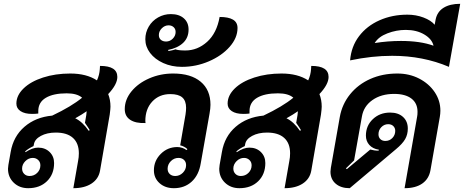

<svg xmlns="http://www.w3.org/2000/svg" viewBox="-20 -979 2436 1008"><path d="M548 -485Q560 -455 560 -419Q560 -407 556 -377L505 -82Q497 -39 460 -15Q423 9 365 9L390 -134Q394 -153 394 -174Q394 -227 363 -255Q332 -283 273 -283Q227 -283 194.5 -265.5Q162 -248 158 -221L156 -212Q128 -199 112 -184L114 -180Q150 -204 180 -204Q217 -204 240.5 -181Q264 -158 264 -123Q264 -64 226.5 -27.5Q189 9 128 9Q82 9 52 -20Q22 -49 22 -93Q22 -99 24 -113L36 -181Q50 -263 108.5 -313.5Q167 -364 254 -372Q355 -420 411 -466Q385 -489 330 -489Q260 -489 220.5 -465.5Q181 -442 181 -396V-383Q169 -381 148 -381Q110 -381 88 -395.5Q66 -410 66 -435Q66 -478 103.5 -514.5Q141 -551 206 -572Q271 -593 349 -593Q434 -593 489 -557Q502 -585 504 -616Q505 -623 505 -633Q551 -633 573.5 -618.5Q596 -604 596 -575Q596 -536 548 -485ZM451 -296Q445 -307 426 -334L433 -375Q435 -389 435 -395Q411 -378 375 -358Q413 -340 446 -292ZM96 -94Q96 -77 107 -66Q118 -55 135 -55Q159 -55 175.5 -71.5Q192 -88 192 -111Q192 -128 180.5 -139Q169 -150 152 -150Q130 -150 113 -133Q96 -116 96 -94Z M788 -85Q788 -135 824 -171Q860 -207 911 -207Q924 -207 937.5 -202.5Q951 -198 959 -191L964 -196Q957 -203 946.5 -208.5Q936 -214 926 -216L954 -378Q957 -398 957 -413Q957 -450 937 -467.5Q917 -485 874 -485Q816 -485 779.5 -446Q743 -407 743 -344Q743 -337 744 -333Q692 -331 663.5 -350Q635 -369 635 -406Q635 -456 670 -499Q705 -542 763.5 -567.5Q822 -593 889 -593Q982 -593 1033.5 -550Q1085 -507 1085 -429Q1085 -410 1080 -382L1034 -122Q1024 -60 986.5 -25.5Q949 9 893 9Q847 9 817.5 -17.5Q788 -44 788 -85ZM957 -112Q957 -129 946 -139.5Q935 -150 917 -150Q894 -150 877 -133Q860 -116 860 -93Q860 -76 871 -65.5Q882 -55 900 -55Q923 -55 940 -72Q957 -89 957 -112Z M743 -773Q743 -809 761 -839.5Q779 -870 810 -887.5Q841 -905 877 -905Q920 -905 945 -883Q970 -861 970 -824Q970 -781 941.5 -754Q913 -727 863 -717L864 -711Q868 -712 879.5 -714Q891 -716 901 -720Q916 -714 953 -714Q1017 -714 1067.5 -759.5Q1118 -805 1133 -890Q1179 -890 1203 -876Q1227 -862 1227 -832Q1227 -780 1185.5 -733Q1144 -686 1076.5 -657Q1009 -628 935 -628Q881 -628 837 -648Q793 -668 768 -701Q743 -734 743 -773ZM902 -811Q902 -827 891.5 -836.5Q881 -846 865 -846Q845 -846 829.5 -830.5Q814 -815 814 -795Q814 -779 824.5 -770Q835 -761 852 -761Q872 -761 887 -776Q902 -791 902 -811Z M1657 -485Q1669 -455 1669 -419Q1669 -407 1665 -377L1614 -82Q1606 -39 1569 -15Q1532 9 1474 9L1499 -134Q1503 -153 1503 -174Q1503 -227 1472 -255Q1441 -283 1382 -283Q1336 -283 1303.5 -265.5Q1271 -248 1267 -221L1265 -212Q1237 -199 1221 -184L1223 -180Q1259 -204 1289 -204Q1326 -204 1349.5 -181Q1373 -158 1373 -123Q1373 -64 1335.5 -27.5Q1298 9 1237 9Q1191 9 1161 -20Q1131 -49 1131 -93Q1131 -99 1133 -113L1145 -181Q1159 -263 1217.5 -313.5Q1276 -364 1363 -372Q1464 -420 1520 -466Q1494 -489 1439 -489Q1369 -489 1329.5 -465.5Q1290 -442 1290 -396V-383Q1278 -381 1257 -381Q1219 -381 1197 -395.5Q1175 -410 1175 -435Q1175 -478 1212.5 -514.5Q1250 -551 1315 -572Q1380 -593 1458 -593Q1543 -593 1598 -557Q1611 -585 1613 -616Q1614 -623 1614 -633Q1660 -633 1682.5 -618.5Q1705 -604 1705 -575Q1705 -536 1657 -485ZM1560 -296Q1554 -307 1535 -334L1542 -375Q1544 -389 1544 -395Q1520 -378 1484 -358Q1522 -340 1555 -292ZM1205 -94Q1205 -77 1216 -66Q1227 -55 1244 -55Q1268 -55 1284.5 -71.5Q1301 -88 1301 -111Q1301 -128 1289.5 -139Q1278 -150 1261 -150Q1239 -150 1222 -133Q1205 -116 1205 -94Z M1715 -78Q1715 -84 1717 -98L1764 -365Q1776 -432 1818 -484Q1860 -536 1924 -564.5Q1988 -593 2066 -593Q2129 -593 2180.5 -566.5Q2232 -540 2262 -495.5Q2292 -451 2292 -398Q2292 -382 2289 -365L2240 -86Q2232 -40 2197 -15.5Q2162 9 2104 9L2170 -367Q2172 -376 2172 -392Q2172 -437 2140 -461.5Q2108 -486 2049 -486Q1981 -486 1935 -453.5Q1889 -421 1880 -367L1839 -137L1796 -95L1801 -91L1924 -194Q1948 -188 1960 -188L1969 -189V-193Q1937 -198 1919 -218Q1901 -238 1901 -267Q1901 -319 1937.5 -353.5Q1974 -388 2028 -388Q2071 -388 2096 -365Q2121 -342 2121 -304Q2121 -273 2107 -248.5Q2093 -224 2058 -195L1816 9Q1770 9 1742.5 -14.5Q1715 -38 1715 -78ZM2055 -292Q2055 -307 2045 -317Q2035 -327 2018 -327Q1997 -327 1982 -311.5Q1967 -296 1967 -274Q1967 -258 1977 -248.5Q1987 -239 2003 -239Q2025 -239 2040 -254.5Q2055 -270 2055 -292Z M2119 -902Q2164 -902 2203.5 -887Q2243 -872 2262 -849L2267 -876Q2275 -917 2308.5 -938Q2342 -959 2396 -959L2337 -628Q2201 -686 2039 -686Q1932 -686 1818 -662Q1824 -735 1865 -789Q1906 -843 1972.5 -872.5Q2039 -902 2119 -902ZM2085 -764Q2187 -764 2256 -739Q2248 -774 2207.5 -798Q2167 -822 2110 -822Q2061 -822 2014 -804Q1967 -786 1947 -753Q2016 -764 2085 -764Z"/></svg>

Font: K2D
Style: Bold Italic
Weight: 700
Italic angle: -10°
Designer: Katatrad Aksorn Co.,Ltd.
Foundry: Cadson Demak Co.,Ltd.
Version: Version 1.000; ttfautohint (v1.6)